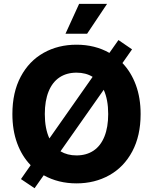

<svg xmlns="http://www.w3.org/2000/svg" viewBox="-20 -951 802 1006"><path d="M89.8 -12.7 140.6 -85.4Q94.7 -132.8 69.8 -200.7Q44.9 -268.6 44.9 -353.5Q44.9 -467.3 88.6 -549.3Q132.3 -631.3 208.5 -674.1Q284.7 -716.8 380.9 -716.8Q477.5 -716.8 553.2 -673.8L600.6 -741.2L671.9 -692.4L621.6 -620.6Q667 -573.2 691.9 -505.6Q716.8 -438 716.8 -353.5Q716.8 -239.7 673.1 -157.7Q629.4 -75.7 553 -33Q476.6 9.8 380.9 9.8Q285.2 9.8 209 -32.7L161.1 35.2ZM523.4 -480.5 296.9 -158.2Q333 -136.7 380.9 -136.7Q432.6 -136.7 470 -161.6Q507.3 -186.5 527.1 -235.4Q546.9 -284.2 546.9 -353.5Q546.9 -429.2 523.4 -480.5ZM238.8 -225.6 465.3 -548.3Q429.7 -570.3 380.9 -570.3Q329.1 -570.3 291.7 -545.4Q254.4 -520.5 234.6 -471.7Q214.8 -422.9 214.8 -353.5Q214.8 -277.3 238.8 -225.6ZM394.5 -930.7H541L436.5 -774.4H323.2Z"/></svg>

Font: Pretendard JP ExtraBold
Style: Regular
Weight: 800
Designer: Base glyphs from Inter by Rasmus Andersson; Hangeul glyphs from Noto Sans CJK(Source Han Sans) by Jang Soo-young and Kan
Foundry: Kil Hyung-jin
Version: Version 1.309